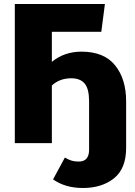

<svg xmlns="http://www.w3.org/2000/svg" viewBox="-20 -715 673 959"><path d="M394 224Q306 224 245 181L304 72Q323 83 338 87.5Q353 92 373 92Q424 92 425 35V-209Q425 -271 403 -297.5Q381 -324 336 -324Q278 -324 239 -288V0H54V-695H504L486 -556H239V-406Q301 -457 387 -457Q500 -457 555 -388.5Q610 -320 610 -209V24Q610 127 549.5 175.5Q489 224 394 224Z"/></svg>

Font: Trujillo ExtraBold
Style: Regular
Weight: 800
Designer: Fira Sans original fonts by bBox Type GmbH, Carrois Corporate GbR, & Edenspiekermann AG / Changes by Cristiano Sobral
Foundry: Fira Sans original fonts by bBox Type GmbH, Carrois Corporate GbR, & Edenspiekermann AG / Changes by Cristiano Sobral
Version: Version 4.301;July 28, 2020;FontCreator 13.0.0.2655 64-bit